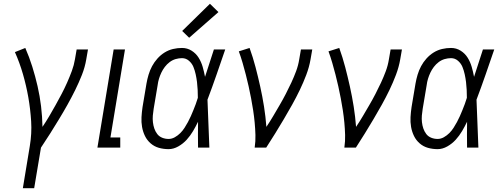

<svg xmlns="http://www.w3.org/2000/svg" viewBox="-20 -782 2653 1017"><path d="M101 215 138 -9Q149 -75 145 -139.5Q141 -204 130 -266.5Q119 -329 101.5 -389.5Q84 -450 59 -506L114 -528Q135 -480 151 -429Q167 -378 179 -325.5Q191 -273 197.5 -219Q204 -165 205 -110Q224 -138 241 -167Q258 -196 274.5 -225.5Q291 -255 306.5 -284.5Q322 -314 335.5 -344.5Q349 -375 360.5 -406Q372 -437 377 -468L386 -520H446L437 -468Q430 -426 414 -385.5Q398 -345 378.5 -305.5Q359 -266 337.5 -227.5Q316 -189 292.5 -150.5Q269 -112 245.5 -74.5Q222 -37 197 0L161 215Z M496 0 582 -520H642L565 -54H617V0Z M873 8Q846 8 821.5 1Q797 -6 778 -22.5Q759 -39 748 -61.5Q737 -84 732.5 -109.5Q728 -135 729.5 -161.5Q731 -188 735 -215L756 -340Q760 -363 767 -386.5Q774 -410 785.5 -431.5Q797 -453 814 -472Q831 -491 852 -504Q873 -517 896.5 -522.5Q920 -528 944 -528Q972 -528 995 -513.5Q1018 -499 1032 -476.5Q1046 -454 1053.5 -428Q1061 -402 1066 -375Q1078 -411 1089.5 -447.5Q1101 -484 1113 -520H1173Q1150 -453 1127 -386.5Q1104 -320 1079 -254Q1082 -191 1084 -127Q1086 -63 1089 0H1029Q1028 -34 1028.5 -67.5Q1029 -101 1029 -135V-137Q1017 -112 1002.5 -87.5Q988 -63 969 -42Q950 -21 924.5 -6.5Q899 8 873 8ZM873 -46Q890 -46 906 -55Q922 -64 935 -77Q948 -90 957.5 -105Q967 -120 975.5 -135.5Q984 -151 991 -167Q998 -183 1004.5 -199Q1011 -215 1017 -231Q1023 -247 1028 -264Q1028 -285 1027 -306Q1026 -327 1023.5 -347.5Q1021 -368 1016.5 -388.5Q1012 -409 1004.5 -427.5Q997 -446 981 -460Q965 -474 944 -474Q927 -474 910 -469Q893 -464 878.5 -453Q864 -442 853 -427.5Q842 -413 834.5 -397Q827 -381 822 -364.5Q817 -348 815 -331L794 -206Q791 -188 789.5 -170Q788 -152 790 -134.5Q792 -117 797.5 -101Q803 -85 813 -72Q823 -59 839 -52.5Q855 -46 873 -46ZM982 -582 945 -618 1092 -762 1137 -718Z M1329 0Q1334 -34 1333 -67Q1332 -100 1329 -132.5Q1326 -165 1321 -197.5Q1316 -230 1310 -261.5Q1304 -293 1297 -324.5Q1290 -356 1282 -387Q1274 -418 1265 -449Q1256 -480 1245 -510L1302 -528Q1320 -478 1333.5 -426.5Q1347 -375 1358.5 -323Q1370 -271 1378.5 -217.5Q1387 -164 1391 -110Q1410 -138 1427 -167Q1444 -196 1461 -225Q1478 -254 1493.5 -284Q1509 -314 1523 -344Q1537 -374 1548.5 -405Q1560 -436 1565 -468L1574 -520H1634L1625 -468Q1618 -427 1602.5 -386Q1587 -345 1568 -305.5Q1549 -266 1527.5 -227.5Q1506 -189 1483.5 -151Q1461 -113 1437.5 -75Q1414 -37 1390 0Z M1804 0Q1809 -34 1808 -67Q1807 -100 1804 -132.5Q1801 -165 1796 -197.5Q1791 -230 1785 -261.5Q1779 -293 1772 -324.5Q1765 -356 1757 -387Q1749 -418 1740 -449Q1731 -480 1720 -510L1777 -528Q1795 -478 1808.5 -426.5Q1822 -375 1833.5 -323Q1845 -271 1853.5 -217.5Q1862 -164 1866 -110Q1885 -138 1902 -167Q1919 -196 1936 -225Q1953 -254 1968.5 -284Q1984 -314 1998 -344Q2012 -374 2023.5 -405Q2035 -436 2040 -468L2049 -520H2109L2100 -468Q2093 -427 2077.5 -386Q2062 -345 2043 -305.5Q2024 -266 2002.5 -227.5Q1981 -189 1958.5 -151Q1936 -113 1912.5 -75Q1889 -37 1865 0Z M2298 8Q2271 8 2246.5 1Q2222 -6 2203 -22.5Q2184 -39 2173 -61.5Q2162 -84 2157.5 -109.5Q2153 -135 2154.5 -161.5Q2156 -188 2160 -215L2181 -340Q2185 -363 2192 -386.5Q2199 -410 2210.5 -431.5Q2222 -453 2239 -472Q2256 -491 2277 -504Q2298 -517 2321.5 -522.5Q2345 -528 2369 -528Q2397 -528 2420 -513.5Q2443 -499 2457 -476.5Q2471 -454 2478.5 -428Q2486 -402 2491 -375Q2503 -411 2514.5 -447.5Q2526 -484 2538 -520H2598Q2575 -453 2552 -386.5Q2529 -320 2504 -254Q2507 -191 2509 -127Q2511 -63 2514 0H2454Q2453 -34 2453.5 -67.5Q2454 -101 2454 -135V-137Q2442 -112 2427.5 -87.5Q2413 -63 2394 -42Q2375 -21 2349.5 -6.5Q2324 8 2298 8ZM2298 -46Q2315 -46 2331 -55Q2347 -64 2360 -77Q2373 -90 2382.5 -105Q2392 -120 2400.5 -135.5Q2409 -151 2416 -167Q2423 -183 2429.5 -199Q2436 -215 2442 -231Q2448 -247 2453 -264Q2453 -285 2452 -306Q2451 -327 2448.5 -347.5Q2446 -368 2441.5 -388.5Q2437 -409 2429.5 -427.5Q2422 -446 2406 -460Q2390 -474 2369 -474Q2352 -474 2335 -469Q2318 -464 2303.5 -453Q2289 -442 2278 -427.5Q2267 -413 2259.5 -397Q2252 -381 2247 -364.5Q2242 -348 2240 -331L2219 -206Q2216 -188 2214.5 -170Q2213 -152 2215 -134.5Q2217 -117 2222.5 -101Q2228 -85 2238 -72Q2248 -59 2264 -52.5Q2280 -46 2298 -46Z"/></svg>

Font: Iosevka QP Light
Style: Italic
Weight: 300
Italic angle: -9°
Designer: Belleve Invis
Foundry: Belleve Invis
Version: Version 20.0.0; ttfautohint (v1.8.4)